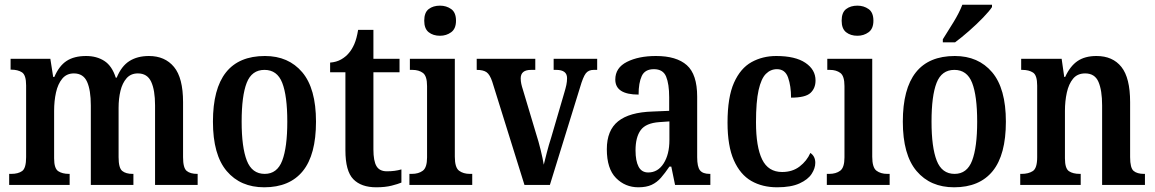

<svg xmlns="http://www.w3.org/2000/svg" viewBox="-20 -786 4909 816"><path d="M19 0V-47H28Q57 -47 74 -59Q91 -71 91 -118V-423Q91 -467 73.5 -478.5Q56 -490 27 -490H25V-536H194L206 -459H211Q231 -506 263 -527Q295 -548 346 -548Q391 -548 423.5 -527Q456 -506 472 -456H476Q496 -505 530 -526.5Q564 -548 613 -548Q681 -548 719.5 -501.5Q758 -455 758 -352V-118Q758 -72 773.5 -59.5Q789 -47 818 -47H820V0H639V-338Q639 -403 622.5 -438.5Q606 -474 566 -474Q536 -474 518 -453.5Q500 -433 492 -400Q484 -367 484 -328V-118Q484 -72 499.5 -59.5Q515 -47 543 -47H547V0H366V-338Q366 -403 350 -438.5Q334 -474 294 -474Q263 -474 244.5 -451.5Q226 -429 218 -393Q210 -357 210 -315V-113Q210 -70 227.5 -58.5Q245 -47 273 -47H276V0Z M1103 10Q1002 10 943.5 -59Q885 -128 885 -269Q885 -548 1106 -548Q1206 -548 1264.5 -479Q1323 -410 1323 -269Q1323 -128 1267 -59Q1211 10 1103 10ZM1105 -47Q1158 -47 1179.5 -103.5Q1201 -160 1201 -269Q1201 -379 1179.5 -434Q1158 -489 1104 -489Q1050 -489 1028.5 -434Q1007 -379 1007 -269Q1007 -160 1029 -103.5Q1051 -47 1105 -47Z M1579 10Q1515 10 1481.5 -24.5Q1448 -59 1448 -147V-479H1383V-520Q1410 -522 1430 -533.5Q1450 -545 1463 -561Q1476 -576 1486 -599Q1496 -622 1502 -659H1567V-536H1678V-479H1567V-151Q1567 -102 1580 -80Q1593 -58 1624 -58Q1642 -58 1657 -60Q1672 -62 1686 -66V-10Q1672 -4 1644.5 3Q1617 10 1579 10Z M1850 -634Q1821 -634 1802 -649Q1783 -664 1783 -698Q1783 -733 1802 -747.5Q1821 -762 1850 -762Q1877 -762 1897.5 -747.5Q1918 -733 1918 -698Q1918 -664 1897.5 -649Q1877 -634 1850 -634ZM1720 0V-47H1730Q1759 -47 1777 -60.5Q1795 -74 1795 -117V-420Q1795 -463 1777.5 -476Q1760 -489 1733 -489H1722V-536H1913V-120Q1913 -74 1931 -60.5Q1949 -47 1977 -47H1987V0Z M2072 -439Q2062 -469 2048 -479Q2034 -489 2006 -489V-536H2255V-489H2237Q2193 -489 2193 -453Q2193 -441 2195.5 -429.5Q2198 -418 2202 -406L2258 -219Q2269 -185 2278 -148Q2287 -111 2291 -86Q2296 -106 2304 -137.5Q2312 -169 2323 -203L2378 -391Q2384 -411 2387 -425Q2390 -439 2390 -454Q2390 -489 2344 -489H2333V-536H2518V-489H2503Q2481 -489 2469.5 -474Q2458 -459 2445 -414L2317 0H2209Z M2693 10Q2637 10 2598 -29.5Q2559 -69 2559 -152Q2559 -232 2607 -270.5Q2655 -309 2753 -312L2824 -315V-373Q2824 -429 2811 -460.5Q2798 -492 2759 -492Q2721 -492 2707.5 -463Q2694 -434 2694 -384Q2595 -384 2595 -448Q2595 -498 2644.5 -523Q2694 -548 2768 -548Q2855 -548 2899 -509Q2943 -470 2943 -375V-118Q2943 -77 2955 -62Q2967 -47 2996 -47H2999V0H2849L2833 -78H2825Q2806 -50 2789 -30.5Q2772 -11 2749.5 -0.5Q2727 10 2693 10ZM2735 -53Q2776 -53 2800.5 -91.5Q2825 -130 2825 -191V-270L2782 -267Q2725 -263 2703 -233Q2681 -203 2681 -147Q2681 -102 2694 -77.5Q2707 -53 2735 -53Z M3283 10Q3220 10 3173 -17Q3126 -44 3099 -104.5Q3072 -165 3072 -265Q3072 -373 3099.5 -434.5Q3127 -496 3174 -522Q3221 -548 3279 -548Q3360 -548 3403 -519Q3446 -490 3446 -444Q3446 -411 3424.5 -391Q3403 -371 3342 -371Q3342 -420 3329.5 -456Q3317 -492 3282 -492Q3255 -492 3235 -472Q3215 -452 3204 -403Q3193 -354 3193 -266Q3193 -162 3219 -108.5Q3245 -55 3304 -55Q3348 -55 3378.5 -78.5Q3409 -102 3424 -136Q3445 -122 3445 -94Q3445 -71 3429.5 -47Q3414 -23 3378 -6.5Q3342 10 3283 10Z M3624 -634Q3595 -634 3576 -649Q3557 -664 3557 -698Q3557 -733 3576 -747.5Q3595 -762 3624 -762Q3651 -762 3671.5 -747.5Q3692 -733 3692 -698Q3692 -664 3671.5 -649Q3651 -634 3624 -634ZM3494 0V-47H3504Q3533 -47 3551 -60.5Q3569 -74 3569 -117V-420Q3569 -463 3551.5 -476Q3534 -489 3507 -489H3496V-536H3687V-120Q3687 -74 3705 -60.5Q3723 -47 3751 -47H3761V0Z M4035 10Q3934 10 3875.5 -59Q3817 -128 3817 -269Q3817 -548 4038 -548Q4138 -548 4196.5 -479Q4255 -410 4255 -269Q4255 -128 4199 -59Q4143 10 4035 10ZM4037 -47Q4090 -47 4111.5 -103.5Q4133 -160 4133 -269Q4133 -379 4111.5 -434Q4090 -489 4036 -489Q3982 -489 3960.5 -434Q3939 -379 3939 -269Q3939 -160 3961 -103.5Q3983 -47 4037 -47ZM3987 -619Q4008 -652 4032.5 -692Q4057 -732 4070 -766H4196V-756Q4185 -739 4158 -711Q4131 -683 4098.5 -654.5Q4066 -626 4039 -606H3987Z M4316 0V-47H4322Q4351 -47 4369.5 -59Q4388 -71 4388 -118V-422Q4388 -466 4370.5 -477.5Q4353 -489 4325 -489H4320V-536H4492L4503 -459H4507Q4528 -505 4559.5 -526.5Q4591 -548 4640 -548Q4709 -548 4746 -501.5Q4783 -455 4783 -352V-118Q4783 -72 4798 -59.5Q4813 -47 4842 -47H4846V0H4664V-338Q4664 -402 4648.5 -438Q4633 -474 4592 -474Q4559 -474 4540.5 -451.5Q4522 -429 4514 -392.5Q4506 -356 4506 -315V-113Q4506 -70 4523 -58.5Q4540 -47 4569 -47H4573V0Z"/></svg>

Font: Noto Serif Khmer Condensed SemiBold
Style: Regular
Weight: 600
Width: 3
Designer: Danh Hong and the Monotype Design Team
Foundry: Monotype Imaging Inc.
Version: Version 2.004; ttfautohint (v1.8.4.7-5d5b)